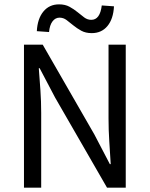

<svg xmlns="http://www.w3.org/2000/svg" viewBox="-20 -861 687 881"><path d="M90 0V-656H176L413 -244L484 -108H488Q485 -158 481.5 -211.5Q478 -265 478 -317V-656H557V0H471L233 -413L162 -548H158Q162 -498 165.5 -446.5Q169 -395 169 -343V0ZM401 -709Q373 -709 353 -720Q333 -731 316.5 -744.5Q300 -758 285.5 -769Q271 -780 253 -780Q234 -780 221 -763Q208 -746 205 -714L149 -718Q152 -775 179 -808Q206 -841 251 -841Q279 -841 299 -830Q319 -819 335.5 -805.5Q352 -792 366.5 -781Q381 -770 399 -770Q439 -770 447 -836L503 -832Q500 -774 473 -741.5Q446 -709 401 -709Z"/></svg>

Font: SourceSansPro
Style: Book
Weight: 400
Designer: Paul D. Hunt
Foundry: Adobe Systems Incorporated
Version: Version 2.021;PS 2.000;hotconv 1.0.86;makeotf.lib2.5.63406